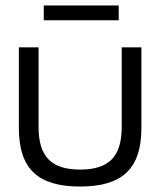

<svg xmlns="http://www.w3.org/2000/svg" viewBox="-20 -673 570 702"><path d="M49 -205C49 -56 118 9 273 9C427 9 497 -56 497 -205V-500H425V-209C425 -100 378 -53 273 -53C168 -53 121 -100 121 -209V-500H49ZM140 -599H414V-653H140Z"/></svg>

Font: LT Wave Text Light
Style: Regular
Weight: 300
Designer: Daniel Lyons
Version: Version 2.5 (Glyphs App)